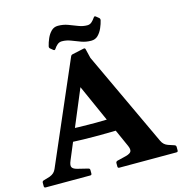

<svg xmlns="http://www.w3.org/2000/svg" viewBox="-131 -1052 1113 1171"><g transform="rotate(-15 426.0 -466.5)"><path d="M12.6 0Q3 0 3 -10V-31.8Q3 -41.8 12.4 -44.6L53.3 -56.8Q69.6 -63.3 78.8 -72.2Q88.1 -81.2 93.8 -94.3L369.6 -731.8Q373.2 -740.8 383.2 -742.3L455.1 -757.8Q464.7 -760.2 466.7 -749.8L480.6 -692.6L760 -95.3Q767.3 -79.6 777.2 -70.9Q787 -62.3 800.2 -57.6L839.4 -44.6Q848.4 -41 848.4 -31.4V-9.6Q848.4 0 838.4 0H477.5Q467.9 0 467.9 -10V-31.8Q467.9 -40.4 477.3 -44L534.3 -57.9Q563.7 -65.8 568.9 -78.9Q574.1 -91.9 563.3 -115.8L338.6 -618.9L434.4 -675.6L201.4 -118.8Q189.2 -90.3 196.5 -78.1Q203.8 -65.8 228.7 -59.7L294.3 -43.6Q303.9 -41.4 303.9 -31.4V-9.6Q303.9 0 293.9 0ZM214.2 -306.6Q310.3 -301.4 410.6 -301.8Q510.9 -302.2 605.9 -307.4V-227.5Q510.9 -222.3 410.6 -222.1Q310.3 -221.9 214.2 -226.7ZM259.3 -810.7Q250.9 -816.7 253.3 -826.9Q258.7 -850.1 269.4 -874.4Q280 -898.8 297.2 -915.9Q314.3 -932.9 339.4 -932.9Q373.1 -932.9 402.2 -922Q431.4 -911.1 459 -900.2Q486.7 -889.3 514.6 -889.3Q530.6 -889.3 542.4 -899.7Q554.2 -910.2 564.8 -925.8Q569.9 -933.8 577.9 -927.8L594.9 -914Q602.1 -908.4 600.5 -898.4Q595.5 -876.2 584.6 -851.3Q573.7 -826.3 556.6 -809.3Q539.4 -792.2 513.8 -792.2Q480.7 -792.2 451.5 -802.9Q422.4 -813.6 394.7 -824.5Q367.1 -835.4 338.6 -835.4Q322.6 -835.4 310.3 -825.4Q298 -815.3 288.2 -799.8Q282.7 -791.9 275.5 -797.5Z"/></g></svg>

Font: Hahmlet
Style: Regular
Weight: 400
Designer: Minjoo Ham & Mark Frömberg
Foundry: hypertype
Version: Version 1.002